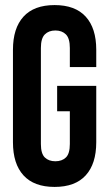

<svg xmlns="http://www.w3.org/2000/svg" viewBox="-20 -728 430 756"><path d="M205 -390H359V-168Q359 -83 317.5 -37.5Q276 8 195 8Q114 8 72.5 -37.5Q31 -83 31 -168V-532Q31 -617 72.5 -662.5Q114 -708 195 -708Q276 -708 317.5 -662.5Q359 -617 359 -532V-464H255V-539Q255 -577 239.5 -592.5Q224 -608 198 -608Q172 -608 156.5 -592.5Q141 -577 141 -539V-161Q141 -123 156.5 -108Q172 -93 198 -93Q224 -93 239.5 -108Q255 -123 255 -161V-290H205Z"/></svg>

Font: BebasNeueW03-Regular
Style: Regular
Weight: 400
Designer: Ryoichi Tsunekawa
Foundry: Ryoichi Tsunekawa
Version: Version 1.30